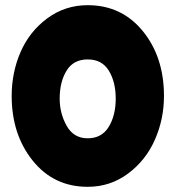

<svg xmlns="http://www.w3.org/2000/svg" viewBox="-20 -720 677 740"><path d="M318 0Q405 0 473.5 -51Q542 -102 577 -181.5Q612 -261 612 -350Q612 -500 530.5 -600Q449 -700 318 -700Q231 -700 162.5 -649.5Q94 -599 59.5 -520Q25 -441 25 -350Q25 -202 106 -101Q187 0 318 0ZM210 -340Q210 -404 236.5 -447.5Q263 -491 318 -491Q373 -491 399.5 -447.5Q426 -404 426 -340Q426 -275 399 -231Q372 -187 318 -187Q264 -187 237 -235Q210 -283 210 -340Z"/></svg>

Font: Cherry Bomb
Style: Regular
Weight: 400
Designer: satsuyako
Foundry: satsuyako
Version: Version 4.0